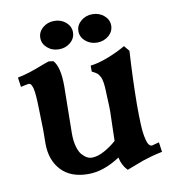

<svg xmlns="http://www.w3.org/2000/svg" viewBox="-77 -731 744 814"><g transform="rotate(-10 294.5 -324.0)"><path d="M157.2 -497.1 177.2 -494.6Q204.1 -465.8 204.1 -382.8Q204.1 -357.9 202.6 -279.5Q201.2 -201.2 201.2 -178.2Q201.2 -146 208 -122.1Q214.8 -98.1 225.6 -86.2Q236.3 -74.2 246.8 -68.8Q257.3 -63.5 268.1 -63.5Q292 -63.5 321 -79.3Q350.1 -95.2 374 -116.7Q374 -139.6 375.7 -182.9Q377.4 -226.1 377.4 -244.6Q377.4 -251 377 -266.8Q376.5 -282.7 376 -290Q375.5 -297.4 375 -312.3Q374.5 -327.1 374.3 -332.8Q374 -338.4 373.3 -350.1Q372.6 -361.8 371.6 -366.2Q370.6 -370.6 368.9 -379.2Q367.2 -387.7 365 -391.4Q362.8 -395 359.4 -400.9Q356 -406.7 351.8 -409.9Q347.7 -413.1 342 -416.5Q336.4 -419.9 329.6 -422.9V-448.7Q362.8 -452.1 405.8 -468.8Q448.7 -485.4 482.9 -505.4L502.4 -481.9Q495.1 -362.8 494.1 -253.4Q494.1 -227.5 494.4 -209.2Q494.6 -190.9 495.6 -167.7Q496.6 -144.5 498.8 -128.7Q501 -112.8 504.6 -98.4Q508.3 -84 513.9 -76.9Q519.5 -69.8 526.9 -69.8Q527.3 -69.8 558.1 -78.1L564 -36.1Q539.1 -31.2 516.1 -24.7Q493.2 -18.1 480.2 -13.7Q467.3 -9.3 443.6 0Q419.9 9.3 407.7 13.7Q384.3 -10.3 377.9 -44.4Q306.6 2.4 240.7 2.4Q165 2.4 124.3 -41.3Q83.5 -85 83.5 -156.7Q83.5 -162.6 83.7 -175.5Q84 -188.5 84 -194.8V-220.7Q84 -222.7 82.5 -276.9Q82.5 -284.2 82 -298.1Q81.5 -312 81.3 -320.3Q81.1 -328.6 80.6 -341.3Q80.1 -354 79.3 -361.8Q78.6 -369.6 77.4 -379.6Q76.2 -389.6 74.5 -395.8Q72.8 -401.9 70.3 -407.2Q67.9 -412.6 64.7 -415.3Q61.5 -418 57.6 -418Q52.2 -418 22.9 -411.1L17.1 -452.1Q45.9 -458 69.3 -465.6Q92.8 -473.1 117.2 -482.7Q141.6 -492.2 157.2 -497.1ZM160.2 -557.9Q139.6 -575.7 139.6 -601.1Q139.6 -626.5 160.2 -644.3Q180.7 -662.1 210 -662.1Q239.3 -662.1 259.8 -644.3Q280.3 -626.5 280.3 -601.1Q280.3 -575.7 259.8 -557.9Q239.3 -540 210 -540Q180.7 -540 160.2 -557.9ZM374 -662.1Q403.3 -662.1 424.1 -644.3Q444.8 -626.5 444.8 -601.1Q444.8 -575.7 424.1 -557.9Q403.3 -540 374 -540Q345.2 -540 324.5 -557.9Q303.7 -575.7 303.7 -601.1Q303.7 -626.5 324.5 -644.3Q345.2 -662.1 374 -662.1Z"/></g></svg>

Font: Flanker
Style: Bold
Weight: 700
Designer: Flanker
Foundry: Flanker
Version: Version 2.021